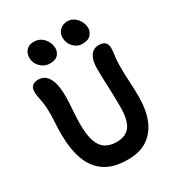

<svg xmlns="http://www.w3.org/2000/svg" viewBox="-221 -1076 1121 1222"><g transform="rotate(-30 339.5 -465.0)"><path d="M359 13Q254 13 190.5 -30Q127 -73 98.5 -152.5Q70 -232 70 -340Q70 -381 72.5 -420Q75 -459 75 -487Q75 -528 72 -553.5Q69 -579 65.5 -595.5Q62 -612 59.5 -625.5Q57 -639 57 -657Q57 -688 72.5 -701Q88 -714 118 -714Q144 -714 166 -698Q188 -682 201.5 -642.5Q215 -603 215 -534Q215 -491 210.5 -435.5Q206 -380 206 -335Q206 -251 223.5 -204.5Q241 -158 274 -139Q307 -120 352 -120Q419 -120 451 -162.5Q483 -205 483 -305Q483 -362 481.5 -406Q480 -450 478 -493Q476 -536 476 -590Q476 -645 497 -678.5Q518 -712 561 -712Q589 -712 604.5 -698.5Q620 -685 620 -656Q620 -639 617.5 -621.5Q615 -604 612.5 -579.5Q610 -555 610 -516Q610 -463 613.5 -410.5Q617 -358 617 -298Q617 -206 589.5 -136Q562 -66 505 -26.5Q448 13 359 13ZM476 -770Q438 -770 411 -798.5Q384 -827 384 -869Q384 -901 407 -922Q430 -943 462 -943Q491 -943 512.5 -926.5Q534 -910 545.5 -886.5Q557 -863 557 -840Q557 -815 538.5 -792.5Q520 -770 476 -770ZM235 -765Q194 -765 165.5 -794Q137 -823 137 -860Q137 -895 157 -916Q177 -937 211 -937Q243 -937 265.5 -921Q288 -905 300 -881Q312 -857 312 -833Q312 -806 294 -785.5Q276 -765 235 -765Z"/></g></svg>

Font: Shantell Sans Normal
Style: Regular
Weight: 600
Designer: Stephen Nixon, Anya Danilova, Shantell Martin
Foundry: Arrow Type
Version: Version 1.009;[a7da0bfa3]